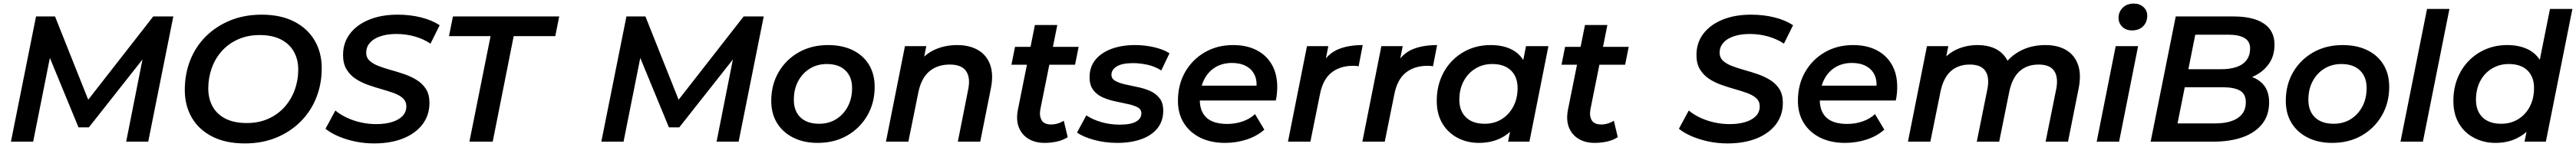

<svg xmlns="http://www.w3.org/2000/svg" viewBox="-20 -792 14372 822"><path d="M41 0 181 -700H287L491 -187L436 -188L835 -700H947L807 0H684L785 -510L814 -509L476 -80H418L241 -510L266 -507L165 0Z M1346 10Q1240 10 1165 -28Q1090 -66 1050.5 -133.5Q1011 -201 1011 -289Q1011 -378 1041 -454.5Q1071 -531 1128 -588Q1185 -645 1264 -677.5Q1343 -710 1440 -710Q1545 -710 1620 -672Q1695 -634 1735 -566.5Q1775 -499 1775 -411Q1775 -322 1744.5 -245.5Q1714 -169 1657 -112Q1600 -55 1521.5 -22.5Q1443 10 1346 10ZM1357 -104Q1423 -104 1476 -127.5Q1529 -151 1566.5 -192.5Q1604 -234 1624 -288.5Q1644 -343 1644 -403Q1644 -460 1619 -504Q1594 -548 1546 -572Q1498 -596 1428 -596Q1363 -596 1309.5 -572.5Q1256 -549 1218.5 -507.5Q1181 -466 1161.5 -411.5Q1142 -357 1142 -297Q1142 -240 1166.5 -196Q1191 -152 1239 -128Q1287 -104 1357 -104Z M2067 10Q2012 10 1960.5 -1Q1909 -12 1866.5 -30.5Q1824 -49 1796 -72L1851 -174Q1880 -150 1917 -133Q1954 -116 1995.5 -107Q2037 -98 2079 -98Q2130 -98 2168 -110Q2206 -122 2226.5 -144Q2247 -166 2247 -197Q2247 -225 2228 -242.5Q2209 -260 2177.5 -271.5Q2146 -283 2108.5 -293.5Q2071 -304 2033 -317.5Q1995 -331 1964 -351.5Q1933 -372 1913.5 -404Q1894 -436 1894 -484Q1894 -553 1932.5 -603.5Q1971 -654 2039.5 -682Q2108 -710 2199 -710Q2267 -710 2328 -695Q2389 -680 2433 -651L2382 -548Q2343 -574 2294 -588Q2245 -602 2192 -602Q2140 -602 2102 -589Q2064 -576 2044 -553Q2024 -530 2023 -499Q2023 -470 2042 -452.5Q2061 -435 2092 -423Q2123 -411 2161 -400.5Q2199 -390 2236.5 -377Q2274 -364 2306 -344Q2338 -324 2357 -293.5Q2376 -263 2376 -217Q2376 -148 2337.5 -97Q2299 -46 2229.5 -18Q2160 10 2067 10Z M2599 0 2717 -590H2485L2507 -700H3100L3078 -590H2846L2729 0Z M3335 0 3475 -700H3581L3785 -187L3730 -188L4129 -700H4241L4101 0H3978L4079 -510L4108 -509L3770 -80H3712L3535 -510L3560 -507L3459 0Z M4542 7Q4464 7 4405.5 -22.5Q4347 -52 4315 -104.5Q4283 -157 4283 -228Q4283 -318 4324 -388.5Q4365 -459 4436.5 -499.5Q4508 -540 4600 -540Q4679 -540 4737.5 -511.5Q4796 -483 4828 -430.5Q4860 -378 4860 -306Q4860 -217 4819 -146Q4778 -75 4706.5 -34Q4635 7 4542 7ZM4550 -100Q4604 -100 4645 -125.5Q4686 -151 4710 -196Q4734 -241 4734 -300Q4734 -362 4697 -398Q4660 -434 4593 -434Q4540 -434 4498.5 -408.5Q4457 -383 4433 -338Q4409 -293 4409 -234Q4409 -171 4446 -135.5Q4483 -100 4550 -100Z M5320 -540Q5389 -540 5437 -512Q5485 -484 5504.5 -429.5Q5524 -375 5508 -296L5449 0H5324L5382 -293Q5395 -358 5370 -394.5Q5345 -431 5279 -431Q5210 -431 5165 -393Q5120 -355 5104 -277L5048 0H4923L5029 -534H5148L5118 -382L5098 -430Q5136 -487 5193.5 -513.5Q5251 -540 5320 -540Z M5808 7Q5756 7 5718.5 -15.5Q5681 -38 5664.5 -79.5Q5648 -121 5659 -178L5754 -652H5879L5784 -179Q5778 -142 5792 -119Q5806 -96 5845 -96Q5863 -96 5881.5 -101.5Q5900 -107 5915 -117L5937 -25Q5909 -7 5875 0Q5841 7 5808 7ZM5623 -430 5643 -530H5998L5978 -430Z M6214 7Q6144 7 6083 -10Q6022 -27 5989 -51L6041 -147Q6074 -124 6123.5 -109.5Q6173 -95 6227 -95Q6289 -95 6318.5 -112Q6348 -129 6348 -159Q6348 -181 6327 -192Q6306 -203 6273.5 -210Q6241 -217 6203.5 -225Q6166 -233 6133.5 -247Q6101 -261 6080 -288Q6059 -315 6059 -360Q6059 -417 6091 -457Q6123 -497 6180.5 -518.5Q6238 -540 6313 -540Q6367 -540 6419 -528Q6471 -516 6505 -494L6459 -398Q6423 -421 6381.5 -430Q6340 -439 6301 -439Q6240 -439 6210.5 -420.5Q6181 -402 6181 -374Q6181 -352 6202 -340Q6223 -328 6255.5 -320.5Q6288 -313 6325.5 -305.5Q6363 -298 6395.5 -284Q6428 -270 6449 -243.5Q6470 -217 6470 -173Q6470 -115 6437.5 -74.5Q6405 -34 6347 -13.5Q6289 7 6214 7Z M6815 7Q6735 7 6676 -22.5Q6617 -52 6584.5 -104.5Q6552 -157 6552 -228Q6552 -319 6592 -389Q6632 -459 6701.5 -499.5Q6771 -540 6860 -540Q6935 -540 6990 -512Q7045 -484 7075.5 -431.5Q7106 -379 7106 -306Q7106 -287 7104 -267Q7102 -247 7098 -230H6645L6659 -313H7039L6988 -285Q6996 -336 6981 -370Q6966 -404 6933 -422Q6900 -440 6854 -440Q6799 -440 6758.5 -414.5Q6718 -389 6696 -342.5Q6674 -296 6674 -234Q6674 -169 6711.5 -134Q6749 -99 6828 -99Q6873 -99 6914 -113.5Q6955 -128 6982 -154L7034 -67Q6992 -30 6934.5 -11.5Q6877 7 6815 7Z M7166 0 7272 -534H7391L7361 -382L7350 -426Q7387 -491 7444 -515.5Q7501 -540 7583 -540L7560 -421Q7552 -423 7545 -423.5Q7538 -424 7529 -424Q7456 -424 7408 -385.5Q7360 -347 7344 -263L7291 0Z M7581 0 7687 -534H7806L7776 -382L7765 -426Q7802 -491 7859 -515.5Q7916 -540 7998 -540L7975 -421Q7967 -423 7960 -423.5Q7953 -424 7944 -424Q7871 -424 7823 -385.5Q7775 -347 7759 -263L7706 0Z M8231 7Q8166 7 8112.5 -21Q8059 -49 8027.5 -101.5Q7996 -154 7996 -228Q7996 -296 8018.5 -353Q8041 -410 8082 -452Q8123 -494 8177.5 -517Q8232 -540 8297 -540Q8364 -540 8412.5 -516Q8461 -492 8486 -443.5Q8511 -395 8509 -323Q8507 -224 8473 -149.5Q8439 -75 8378 -34Q8317 7 8231 7ZM8263 -100Q8317 -100 8358 -125.5Q8399 -151 8423 -196Q8447 -241 8447 -300Q8447 -362 8410 -398Q8373 -434 8306 -434Q8253 -434 8211.5 -408.5Q8170 -383 8146 -338Q8122 -293 8122 -234Q8122 -172 8159 -136Q8196 -100 8263 -100ZM8394 0 8418 -122 8452 -264 8469 -407 8494 -534H8619L8513 0Z M8877 7Q8825 7 8787.5 -15.5Q8750 -38 8733.5 -79.5Q8717 -121 8728 -178L8823 -652H8948L8853 -179Q8847 -142 8861 -119Q8875 -96 8914 -96Q8932 -96 8950.5 -101.5Q8969 -107 8984 -117L9006 -25Q8978 -7 8944 0Q8910 7 8877 7ZM8692 -430 8712 -530H9067L9047 -430Z M9618 10Q9563 10 9511.5 -1Q9460 -12 9417.5 -30.5Q9375 -49 9347 -72L9402 -174Q9431 -150 9468 -133Q9505 -116 9546.5 -107Q9588 -98 9630 -98Q9681 -98 9719 -110Q9757 -122 9777.5 -144Q9798 -166 9798 -197Q9798 -225 9779 -242.5Q9760 -260 9728.5 -271.5Q9697 -283 9659.5 -293.5Q9622 -304 9584 -317.5Q9546 -331 9515 -351.5Q9484 -372 9464.5 -404Q9445 -436 9445 -484Q9445 -553 9483.5 -603.5Q9522 -654 9590.5 -682Q9659 -710 9750 -710Q9818 -710 9879 -695Q9940 -680 9984 -651L9933 -548Q9894 -574 9845 -588Q9796 -602 9743 -602Q9691 -602 9653 -589Q9615 -576 9595 -553Q9575 -530 9574 -499Q9574 -470 9593 -452.5Q9612 -435 9643 -423Q9674 -411 9712 -400.5Q9750 -390 9787.5 -377Q9825 -364 9857 -344Q9889 -324 9908 -293.5Q9927 -263 9927 -217Q9927 -148 9888.5 -97Q9850 -46 9780.5 -18Q9711 10 9618 10Z M10274 7Q10194 7 10135 -22.5Q10076 -52 10043.5 -104.5Q10011 -157 10011 -228Q10011 -319 10051 -389Q10091 -459 10160.5 -499.5Q10230 -540 10319 -540Q10394 -540 10449 -512Q10504 -484 10534.5 -431.5Q10565 -379 10565 -306Q10565 -287 10563 -267Q10561 -247 10557 -230H10104L10118 -313H10498L10447 -285Q10455 -336 10440 -370Q10425 -404 10392 -422Q10359 -440 10313 -440Q10258 -440 10217.5 -414.5Q10177 -389 10155 -342.5Q10133 -296 10133 -234Q10133 -169 10170.5 -134Q10208 -99 10287 -99Q10332 -99 10373 -113.5Q10414 -128 10441 -154L10493 -67Q10451 -30 10393.5 -11.5Q10336 7 10274 7Z M11391 -540Q11461 -540 11508 -512Q11555 -484 11574 -429.5Q11593 -375 11577 -296L11518 0H11393L11452 -293Q11465 -359 11441 -395Q11417 -431 11354 -431Q11289 -431 11247.5 -393.5Q11206 -356 11190 -278L11134 0H11009L11068 -293Q11081 -359 11057 -395Q11033 -431 10970 -431Q10905 -431 10863.5 -393.5Q10822 -356 10806 -277L10750 0H10625L10731 -534H10850L10821 -387L10800 -430Q10837 -487 10892.5 -513.5Q10948 -540 11014 -540Q11066 -540 11106 -522.5Q11146 -505 11170.5 -469.5Q11195 -434 11199 -382L11139 -395Q11180 -467 11244.5 -503.5Q11309 -540 11391 -540Z M11678 0 11784 -534H11909L11803 0ZM11875 -622Q11841 -622 11820.5 -642.5Q11800 -663 11800 -692Q11800 -726 11823.5 -749Q11847 -772 11885 -772Q11918 -772 11939 -752.5Q11960 -733 11960 -705Q11960 -668 11937 -645Q11914 -622 11875 -622Z M11979 0 12119 -700H12442Q12552 -700 12611 -660Q12670 -620 12670 -543Q12670 -477 12636.5 -432Q12603 -387 12550.5 -364Q12498 -341 12438 -341L12463 -375Q12542 -375 12591 -335.5Q12640 -296 12640 -220Q12640 -147 12600.5 -98Q12561 -49 12491.5 -24.5Q12422 0 12330 0ZM12129 -102H12339Q12420 -102 12465 -132Q12510 -162 12510 -220Q12510 -267 12477 -285.5Q12444 -304 12384 -304H12151L12171 -405H12374Q12422 -405 12458.5 -417.5Q12495 -430 12514.5 -456.5Q12534 -483 12534 -521Q12534 -561 12502.5 -579.5Q12471 -598 12413 -598H12228Z M12992 7Q12914 7 12855.5 -22.5Q12797 -52 12765 -104.5Q12733 -157 12733 -228Q12733 -318 12774 -388.5Q12815 -459 12886.5 -499.5Q12958 -540 13050 -540Q13129 -540 13187.5 -511.5Q13246 -483 13278 -430.5Q13310 -378 13310 -306Q13310 -217 13269 -146Q13228 -75 13156.5 -34Q13085 7 12992 7ZM13000 -100Q13054 -100 13095 -125.5Q13136 -151 13160 -196Q13184 -241 13184 -300Q13184 -362 13147 -398Q13110 -434 13043 -434Q12990 -434 12948.5 -408.5Q12907 -383 12883 -338Q12859 -293 12859 -234Q12859 -171 12896 -135.5Q12933 -100 13000 -100Z M13373 0 13521 -742H13646L13498 0Z M13903 7Q13838 7 13784 -21Q13730 -49 13699 -101.5Q13668 -154 13668 -228Q13668 -296 13690.5 -353Q13713 -410 13754 -452Q13795 -494 13849.5 -517Q13904 -540 13968 -540Q14034 -540 14082 -517Q14130 -494 14156 -448Q14182 -402 14182 -334Q14182 -259 14163 -196.5Q14144 -134 14108 -88.5Q14072 -43 14020.5 -18Q13969 7 13903 7ZM13935 -100Q13988 -100 14029.5 -125.5Q14071 -151 14094.5 -196Q14118 -241 14118 -300Q14118 -362 14081.5 -398Q14045 -434 13977 -434Q13925 -434 13883 -408.5Q13841 -383 13817.5 -338Q13794 -293 13794 -234Q13794 -172 13830.5 -136Q13867 -100 13935 -100ZM14065 0 14090 -122 14123 -264 14140 -407 14207 -742H14332L14184 0Z"/></svg>

Font: MOST Montserrat SemiBold
Style: Italic
Weight: 600
Italic angle: -11.3°
Designer: Julieta Ulanovsky
Foundry: Julieta Ulanovsky
Version: Version 8.000;March 11, 2024;FontCreator 15.0.0.2926 64-bit